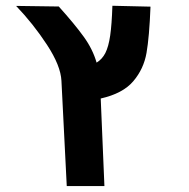

<svg xmlns="http://www.w3.org/2000/svg" viewBox="-20 -630 640 650"><path d="M489.5 -607.5 360.5 -610.5Q358.5 -547 353 -509.5Q347.5 -472 336.8 -450.8Q326 -429.5 307 -418Q294 -463.5 263.2 -506Q232.5 -548.5 179 -608L34.5 -610Q92.5 -549.5 139 -478.5Q185.5 -407.5 188 -356.5L206 0H333.5L321 -296.5Q396 -313.5 431.2 -355Q466.5 -396.5 476 -450.8Q485.5 -505 489.5 -607.5Z"/></svg>

Font: JuliaMono ExtraBold
Style: Italic
Weight: 800
Italic angle: -9°
Monospace: yes
Designer: cormullion
Foundry: corm
Version: Version 0.057; ttfautohint (v1.8.4)